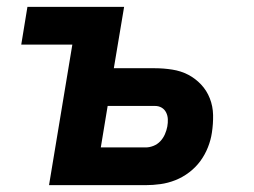

<svg xmlns="http://www.w3.org/2000/svg" viewBox="-20 -540 740 560"><path d="M123 0 191 -410H42L60 -520H342L312 -341H432Q457 -341 482.5 -337Q508 -333 529 -322Q550 -311 566.5 -293.5Q583 -276 592 -253Q601 -230 601.5 -204.5Q602 -179 598 -153Q595 -132 586.5 -110.5Q578 -89 564.5 -70.5Q551 -52 532 -37.5Q513 -23 491.5 -14.5Q470 -6 448 -3Q426 0 405 0ZM405 -110Q416 -110 427.5 -114.5Q439 -119 447.5 -128Q456 -137 461 -148.5Q466 -160 468 -171Q470 -182 469.5 -192.5Q469 -203 464.5 -212Q460 -221 451.5 -226Q443 -231 432 -231H294L274 -110Z"/></svg>

Font: Iosevka Aile Extrabold Oblique
Style: Regular
Weight: 800
Italic angle: -9°
Designer: Belleve Invis
Foundry: Belleve Invis
Version: Version 31.1.0; ttfautohint (v1.8.4)